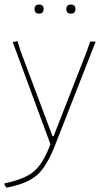

<svg xmlns="http://www.w3.org/2000/svg" viewBox="-30 -635 463 845"><path d="M122 -595Q122 -615 142 -615Q162 -615 162 -595Q162 -575 142 -575Q122 -575 122 -595ZM262 -595Q262 -615 282 -615Q302 -615 302 -595Q302 -575 282 -575Q262 -575 262 -595ZM47 -454 61 -409 201 -36H206L352 -409L367 -452H391L214 0Q176 98 133 135.5Q90 173 3 190H-2Q-6 186 -10 178V172Q77 154 118 120.5Q159 87 192 0L26 -450Z"/></svg>

Font: Alegreya Sans Thin
Style: Regular
Weight: 100
Designer: Juan Pablo del Peral
Foundry: Huerta Tipografica
Version: Version 2.007